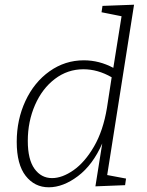

<svg xmlns="http://www.w3.org/2000/svg" viewBox="-20 -788 623 815"><path d="M549 -768 435 -45 515 -30 511 -2 385 3 414 -179Q374 -88 311 -40.5Q248 7 187 7Q127 7 89 -41.5Q51 -90 51 -186Q51 -280 88 -359.5Q125 -439 190.5 -485.5Q256 -532 336 -532Q401 -532 461 -500L496 -719L411 -736L415 -763ZM434 -330 454 -460Q395 -494 334 -494Q267 -494 213 -453Q159 -412 128.5 -342Q98 -272 98 -190Q98 -111 126.5 -71.5Q155 -32 201 -32Q244 -32 292 -65.5Q340 -99 379 -166Q418 -233 434 -330Z"/></svg>

Font: Bitter Pro Light
Style: Italic
Weight: 300
Italic angle: -9°
Designer: Sol Matas, and Bitter project Authors
Foundry: Sol Matas
Version: Version 1.010